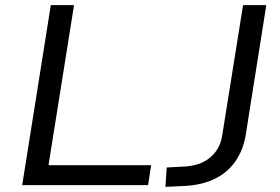

<svg xmlns="http://www.w3.org/2000/svg" viewBox="-20 -725 1095 752"><path d="M67 0 179 -705H270L170 -78H572L560 0ZM628 7 633 -69 708 -73Q748 -76 778 -91.5Q808 -107 827 -134Q846 -161 851 -199L932 -705H1023L942 -194Q932 -136 901.5 -92.5Q871 -49 822 -25Q773 -1 708 3Z"/></svg>

Font: Nunito Sans 10pt SemiExpanded
Style: Italic
Weight: 400
Width: 6
Italic angle: -9°
Designer: Vernon Adams
Foundry: Vernon Adams
Version: Version 3.101;gftools[0.9.27]